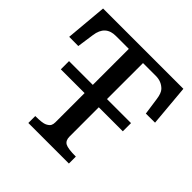

<svg xmlns="http://www.w3.org/2000/svg" viewBox="-188 -892 1051 1051"><g transform="rotate(45 337.5 -366.0)"><path d="M179.7 -53.7Q234.9 -53.7 252.9 -62.7Q271 -71.8 276.4 -82Q281.7 -92.3 281.7 -106.9V-333.5H97.7V-397H281.7V-675.8H181.6Q101.1 -675.8 89.4 -590.3L75.2 -491.2L4.4 -491.7L25.9 -732.4H647.5L668.9 -491.7L598.1 -491.2L584 -590.3Q578.6 -629.9 563 -646.5Q534.7 -675.8 491.7 -675.8H391.6V-397H577.6V-333.5H391.6V-106.9Q391.6 -76.2 411.9 -64.9Q432.1 -53.7 493.7 -53.7V0H179.7Z"/></g></svg>

Font: Arbutus Slab
Style: Regular
Weight: 400
Version: Version 1.002; ttfautohint (v0.92) -l 10 -r 16 -G 200 -x 7 -